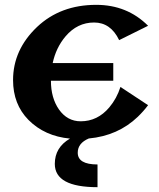

<svg xmlns="http://www.w3.org/2000/svg" viewBox="-20 -567 659 797"><path d="M270.5 8.3Q165.5 -1.5 98.1 -69.3Q34.2 -134.3 34.2 -234.4Q34.2 -360.4 133.8 -455.1Q231 -546.9 379.4 -546.9Q507.8 -546.9 594.7 -460L474.6 -400.4Q439.5 -473.6 370.6 -473.6Q300.8 -473.6 252 -416Q212.4 -369.1 198.7 -305.2H450.2V-231.9H191.4Q191.4 -160.6 224.6 -112.8Q259.3 -63.5 314.9 -63.5Q384.8 -63.5 433.6 -121.1Q464.8 -158.2 480 -206.1L594.7 -130.4Q576.2 -105.5 551.8 -82Q469.7 -3.4 348.6 7.8Q302.7 27.3 302.7 66.9Q302.7 115.7 384.8 115.7V210Q207.5 210 207.5 113.3Q207.5 44.9 270.5 8.3Z"/></svg>

Font: Klaudia
Style: Bold
Weight: 700
Designer: Wojciech Kalinowski "wmk69" (wmk69@o2.pl)
Foundry: Wojciech Kalinowski "wmk69" (wmk69@o2.pl)
Version: Version 3.1.0; 2021-05-10